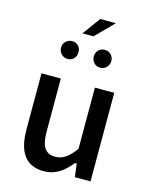

<svg xmlns="http://www.w3.org/2000/svg" viewBox="-125 -915 786 1007"><g transform="rotate(15 268.0 -412.0)"><path d="M212 12C273 12 317 -20 358 -70L360 -72H369L378 0H463V-481H358V-148L357 -147C321 -99 292 -77 250 -77C197 -77 173 -111 173 -193V-481H68V-178C68 -55 112 12 212 12ZM281 -739 377 -836H292L221 -739ZM227 -638C227 -665 208 -686 181 -686C153 -686 132 -665 132 -638C132 -611 153 -589 181 -589C208 -589 227 -611 227 -638ZM405 -638C405 -665 385 -686 357 -686C329 -686 310 -665 310 -638C310 -611 329 -589 357 -589C385 -589 405 -611 405 -638Z"/></g></svg>

Font: Falling Sky
Style: Light
Weight: 400
Designer: Paul D. Hunt
Foundry: Adobe Systems Incorporated
Version: Version 1.02